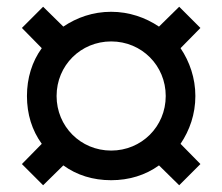

<svg xmlns="http://www.w3.org/2000/svg" viewBox="-20 -635 660 570"><path d="M45 -552 104 -492C75 -452 60 -403 60 -350C60 -296 75 -248 104 -208L45 -148L108 -85L168 -144C208 -115 256 -100 310 -100C363 -100 412 -115 452 -144L512 -85L575 -148L516 -208C543 -248 560 -296 560 -350C560 -403 543 -452 516 -492L575 -552L512 -615L452 -556C412 -583 363 -600 310 -600C256 -600 208 -583 168 -556L108 -615ZM148 -350C148 -441 220 -512 310 -512C401 -512 472 -440 472 -350C472 -259 400 -188 310 -188C219 -188 148 -260 148 -350Z"/></svg>

Font: Space Text Medium
Style: Regular
Weight: 500
Designer: Florian Karsten (Space Text), Colophon Foundry (Space Mono)
Foundry: Florian Karsten
Version: Version 1.003;PS 001.003;hotconv 1.0.88;makeotf.lib2.5.64775